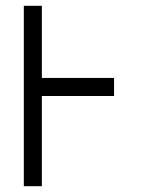

<svg xmlns="http://www.w3.org/2000/svg" viewBox="-20 -645 540 665"><path d="M375 -312.5V-375H125Q125 -375 125 -625H62.5Q62.5 -625 62.5 0H125V-312.5Z"/></svg>

Font: Unifont
Style: Regular
Weight: 500
Version: Version 15.1.04